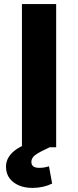

<svg xmlns="http://www.w3.org/2000/svg" viewBox="-20 -731 387 953"><path d="M258.8 -710.9V0H88.9V-710.9ZM146.5 -29.3 226.6 0Q176.3 22.9 156 37.6Q135.7 52.2 135.7 72.8Q135.7 102.1 174.8 102.1Q200.7 102.1 223.1 94.2L238.8 180.2Q194.8 201.7 141.1 201.7Q84 201.7 46.9 173.6Q9.8 145.5 9.8 95.2Q9.8 57.6 41 26.6Q72.3 -4.4 146.5 -29.3Z"/></svg>

Font: Bert Sans Black
Style: Regular
Weight: 900
Designer: Christian Robertson, Adam Twardoch, & Cristiano Sobral
Foundry: Google
Version: Version 12.135;January 10, 2020;FontCreator 12.0.0.2547 64-b